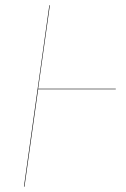

<svg xmlns="http://www.w3.org/2000/svg" viewBox="-20 -700 471 720"><path d="M414.1 -367.2V-365.2H123L71.8 0H69.8L165 -680.2H167L123 -367.2Z"/></svg>

Font: Fira Sans Compressed Two
Style: Italic
Weight: 100
Width: 3
Italic angle: -8°
Designer: Carrois Corporate & Edenspiekermann AG
Foundry: Carrois Corporate GbR & Edenspiekermann AG
Version: Version 4.203;PS 004.203;hotconv 1.0.88;makeotf.lib2.5.64775